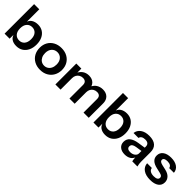

<svg xmlns="http://www.w3.org/2000/svg" viewBox="270 -1949 3204 3204"><g transform="rotate(45 1872.0 -347.5)"><path d="M538.1 -387.4C520 -425.5 494.7 -455 462.1 -476C429.5 -496.9 391.3 -507.4 347.4 -507.4C301 -507.4 262.1 -496.8 230.8 -475.5C205.9 -458.5 190.4 -435.3 180 -408.7V-701H58V-4.1H177.1V-96.4C186.6 -68.9 200.8 -45.1 224 -27.8C254 -5.5 292.6 5.6 339.7 5.6C385.5 5.6 425.2 -5 458.7 -26.3C492.3 -47.6 518.4 -77.6 537.1 -116.4C555.9 -155.1 565.2 -200.6 565.2 -252.8C565.2 -304.5 556.2 -349.3 538.1 -387.4ZM402.6 -136.2C379.4 -108.8 348.1 -95.1 308.7 -95.1C269.3 -95.1 237.7 -108.6 213.8 -135.7C190 -162.8 178 -201.2 178 -250.9C178 -300.6 190 -339.2 213.8 -366.6C237.7 -394 269 -407.7 307.7 -407.7C347.1 -407.7 378.6 -394.2 402.1 -367.1C425.7 -340 437.4 -301.6 437.4 -251.9C437.4 -202.2 425.8 -163.6 402.6 -136.2Z M1131.7 -385.5C1109.7 -423.5 1079.1 -453.4 1039.7 -475C1000.3 -496.6 954.1 -507.4 901.3 -507.4C849 -507.4 803 -496.6 763.4 -475C723.7 -453.4 692.9 -423.5 670.9 -385.5C649 -347.4 638 -303.2 638 -252.8C638 -202.5 649 -157.8 670.9 -118.8C692.9 -79.7 723.7 -49.2 763.4 -27.3C803 -5.4 849 5.6 901.3 5.6C953.6 5.6 999.4 -5.4 1038.7 -27.3C1078.1 -49.2 1108.9 -79.7 1131.2 -118.8C1153.4 -157.8 1164.6 -202.5 1164.6 -252.8C1164.6 -303.2 1153.6 -347.4 1131.7 -385.5ZM1019.4 -168.1C1007.8 -143.9 991.6 -125.2 971 -112C950.3 -98.8 927.1 -92.2 901.3 -92.2C874.8 -92.2 851.4 -98.8 831.1 -112C810.8 -125.2 794.6 -143.9 782.7 -168.1C770.8 -192.3 764.8 -220.9 764.8 -253.8C764.8 -302.2 777.7 -340.3 803.5 -368C829.3 -395.8 861.9 -409.7 901.3 -409.7C940.7 -409.7 973.1 -395.8 998.6 -368C1024.1 -340.3 1036.8 -302.2 1036.8 -253.8C1036.8 -220.9 1031 -192.3 1019.4 -168.1Z M1999.9 -463.4C1970.6 -492.7 1930.1 -507.4 1878.4 -507.4C1835.2 -507.4 1797.1 -496.6 1764.2 -475C1738 -457.7 1718.6 -434.6 1703 -408.1C1695.8 -429.3 1684.6 -448.3 1668.4 -464.3C1639.3 -493.1 1599.7 -507.4 1549.3 -507.4C1507.3 -507.4 1470.5 -496.6 1439 -475C1412.3 -456.8 1392.1 -432.2 1376.1 -403.7V-497.7H1257V-4.1H1379V-275.1C1379 -301.6 1384.6 -324.8 1395.9 -344.8C1407.2 -364.8 1422.5 -380.3 1441.9 -391.3C1461.2 -402.2 1482.5 -407.7 1505.8 -407.7C1532.2 -407.7 1552.7 -400.8 1567.2 -386.9C1581.8 -373 1589 -351.6 1589 -322.5V-4.1H1711.9V-275.1C1711.9 -301.6 1717.4 -324.8 1728.4 -344.8C1739.4 -364.8 1754.5 -380.3 1773.9 -391.3C1793.3 -402.2 1814.9 -407.7 1838.7 -407.7C1865.2 -407.7 1885.5 -400.8 1899.7 -386.9C1913.9 -373 1921 -351.6 1921 -322.5V-4.1H2044V-346.7C2044 -395.1 2029.3 -434 1999.9 -463.4Z M2635.1 -387.4C2617 -425.5 2591.7 -455 2559.1 -476C2526.5 -496.9 2488.3 -507.4 2444.4 -507.4C2398 -507.4 2359.1 -496.8 2327.8 -475.5C2302.9 -458.5 2287.4 -435.3 2277 -408.7V-701H2155V-4.1H2274.1V-96.4C2283.6 -68.9 2297.8 -45.1 2321 -27.8C2351 -5.5 2389.6 5.6 2436.7 5.6C2482.5 5.6 2522.2 -5 2555.7 -26.3C2589.3 -47.6 2615.4 -77.6 2634.1 -116.4C2652.9 -155.1 2662.2 -200.6 2662.2 -252.8C2662.2 -304.5 2653.2 -349.3 2635.1 -387.4ZM2499.6 -136.2C2476.4 -108.8 2445.1 -95.1 2405.7 -95.1C2366.3 -95.1 2334.7 -108.6 2310.8 -135.7C2287 -162.8 2275 -201.2 2275 -250.9C2275 -300.6 2287 -339.2 2310.8 -366.6C2334.7 -394 2366 -407.7 2404.7 -407.7C2444.1 -407.7 2475.6 -394.2 2499.1 -367.1C2522.7 -340 2534.4 -301.6 2534.4 -251.9C2534.4 -202.2 2522.8 -163.6 2499.6 -136.2Z M3182.7 -55.4C3180.5 -71.5 3179.4 -87.3 3179.4 -102.8V-326.4C3179.4 -385.8 3161.9 -430.8 3127.1 -461.4C3092.2 -492.1 3040.9 -507.4 2973.2 -507.4C2908 -507.4 2856.1 -493.2 2817.3 -464.8C2778.6 -436.4 2756.7 -399.3 2751.5 -353.5H2868.6C2872.5 -373.5 2883 -388.8 2900.1 -399.5C2917.2 -410.1 2940.3 -415.5 2969.3 -415.5C2999 -415.5 3021.1 -408.8 3035.6 -395.6C3050.1 -382.4 3057.4 -362.9 3057.4 -337.1V-312.4L2925.8 -292.5C2865.7 -283.5 2819.3 -265.7 2786.4 -239.3C2753.5 -212.8 2737 -177 2737 -131.8C2737 -89.9 2751.7 -56.5 2781 -31.7C2810.4 -6.8 2849.9 5.6 2899.6 5.6C2942.2 5.6 2978.2 -3.6 3007.5 -22C3031.5 -37 3048.6 -59.2 3061.6 -85.6C3061.9 -71.2 3062.5 -57.8 3063.7 -46.6C3065.3 -31.1 3067.7 -16.9 3070.9 -4H3192.9C3188.4 -22.1 3185 -39.2 3182.7 -55.3ZM3057.4 -177.3C3057.4 -152.2 3045.8 -130.9 3022.6 -113.5C2999.3 -96 2970.3 -87.3 2935.4 -87.3C2911.6 -87.3 2892.8 -92.3 2879.3 -102.3C2865.7 -112.3 2859 -126.7 2859 -145.4C2859 -166 2866.2 -182.2 2880.7 -193.8C2895.3 -205.4 2917 -213.5 2946.1 -218L3057.4 -234.9Z M3668.3 -238.3C3643.5 -265.4 3606.9 -284.5 3558.5 -295.4L3473.3 -314.8C3447.5 -321.2 3429.1 -328.8 3418.1 -337.5C3407.1 -346.3 3401.7 -357.1 3401.7 -370C3401.7 -386.7 3408.8 -399.5 3422.9 -408.2C3437.2 -416.9 3458.2 -421.3 3485.9 -421.3C3515.5 -421.3 3538.9 -416.1 3556 -405.8C3573.1 -395.5 3583.3 -380.3 3586.5 -360.3H3697.8C3694 -406.1 3673.5 -442.1 3636.4 -468.2C3599.3 -494.4 3550.1 -507.4 3488.8 -507.4C3426.8 -507.4 3378.3 -494.4 3343.1 -468.2C3307.8 -442.1 3290.3 -406.1 3290.3 -360.3C3290.3 -322.9 3303.4 -291.7 3329.5 -266.9C3355.6 -242 3395.8 -223.8 3450.1 -212.2L3529.3 -193.8C3554.5 -188 3571.6 -180.7 3580.6 -172C3589.7 -163.3 3594.2 -152.2 3594.2 -138.6C3594.2 -119.9 3586.3 -105.6 3570.5 -95.5C3554.8 -85.5 3531 -80.5 3499.3 -80.5C3464.5 -80.5 3436.8 -87 3416.1 -99.9C3395.4 -112.8 3383.6 -131.8 3380.4 -157H3269C3272.9 -106 3295.1 -66.2 3335.8 -37.5C3376.5 -8.8 3431 5.6 3499.3 5.6C3564.6 5.6 3615.2 -7.3 3651.3 -33.1C3687.4 -58.9 3705.6 -95.4 3705.6 -142.5C3705.6 -179.3 3693.2 -211.2 3668.2 -238.3Z"/></g></svg>

Font: Diatome Semibold
Style: Regular
Weight: 600
Designer: 15.100.17
Foundry: 15.100.17
Version: Version 1.005;Fontself Maker 3.5.8